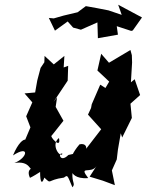

<svg xmlns="http://www.w3.org/2000/svg" viewBox="-20 -761 622 814"><path d="M270 -104C233 -67 225 -118 245 -109C236 -89 193 -147 230 -176C241 -124 188 -185 199 -186L249 -249L216 -308L222 -348L207 -329L267 -419L269 -482L250 -475L253 -524L208 -488L169 -524L168 -497L152 -473L138 -420L129 -369L84 -365L117 -327L91 -268L109 -221L87 -169C79 -170 58 -157 35 -102C107 -149 98 -92 41 -70C110 -81 105 -33 117 -47C135 -50 86 -53 107 -7C107 -7 121 -13 150 -32C150 14 158 22 168 -8C201 23 176 2 251 -8C267 -19 264 -22 287 33C301 17 285 16 287 -27C287 -29 298 -1 354 -6C311 -62 367 -21 389 -57L360 -12L416 5L467 24L454 -40L439 -4L475 -85L480 -127L492 -196L498 -178L539 -261L533 -322L516 -306L574 -358L551 -425L535 -412L540 -496L539 -527L533 -549L442 -495L409 -533L393 -462L443 -415L427 -388L405 -402L369 -319L366 -303L353 -275L409 -213L345 -130C348 -138 342 -155 317 -149C287 -114 277 -84 297 -110ZM537 -630 543 -632 582 -687 481 -741 496 -698 440 -717C408 -723 376 -730 344 -735L309 -709L250 -695L208 -683L187 -685L213 -631L267 -670L290 -644L323 -635L393 -666L395 -599L480 -614L475 -650L536 -630Z"/></svg>

Font: Asimov Aggro
Style: CondIt
Weight: 500
Designer: Google
Version: Version 2.000980; 2014